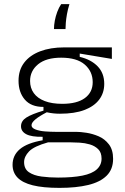

<svg xmlns="http://www.w3.org/2000/svg" viewBox="-20 -743 608 932"><path d="M269 169Q189 169 139 156.5Q89 144 65 119Q41 94 41 57Q41 11 76.5 -19Q112 -49 187 -62V-79Q133 -78 107.5 -91.5Q82 -105 82 -130Q82 -156 108 -172.5Q134 -189 191 -206V-224Q131 -224 100.5 -259.5Q70 -295 70 -351Q70 -403 97.5 -439Q125 -475 175 -494Q225 -513 292 -513H523V-457L367 -483V-467Q422 -454 454 -421Q486 -388 486 -336Q486 -292 461.5 -259.5Q437 -227 389.5 -209Q342 -191 271 -191Q256 -191 240.5 -192.5Q225 -194 207 -198Q172 -180 152.5 -164Q133 -148 133 -135Q133 -122 152.5 -114.5Q172 -107 199.5 -105Q227 -103 250 -103H350Q370 -103 399.5 -98.5Q429 -94 458.5 -81.5Q488 -69 508.5 -42.5Q529 -16 529 28Q529 79 497.5 110Q466 141 408 155Q350 169 269 169ZM262 119Q333 119 380 109.5Q427 100 450 79Q473 58 473 27Q473 -3 456.5 -19Q440 -35 416 -42Q392 -49 367 -50.5Q342 -52 324 -52H213Q145 -33 121 -8Q97 17 97 44Q97 77 120.5 93Q144 109 182 114Q220 119 262 119ZM282 -239Q354 -239 392 -267Q430 -295 430 -344Q430 -396 391.5 -429.5Q353 -463 277 -463Q204 -463 165 -431Q126 -399 126 -350Q126 -316 144 -291Q162 -266 197 -252.5Q232 -239 282 -239ZM317 -723Q309 -697 305 -674Q301 -651 299.5 -633Q298 -615 298 -602H242Q242 -621 246 -642.5Q250 -664 258 -685.5Q266 -707 277 -723Z"/></svg>

Font: Bricolage Grotesque ExtraLight
Style: Regular
Weight: 250
Designer: Mathieu Triay
Foundry: Atelier Triay
Version: Version 1.000;gftools[0.9.30]